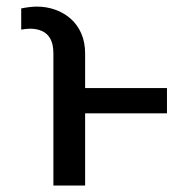

<svg xmlns="http://www.w3.org/2000/svg" viewBox="-20 -573 580 593"><path d="M242.9 0H144.9V-407.7Q144.9 -435.4 136 -452.2Q127.1 -469.1 110.8 -476.7Q94.5 -484.4 72.4 -484.4Q67.1 -484.4 58.9 -483.5Q50.8 -482.6 45.5 -481.5V-546.9Q55 -549 68.5 -550.8Q82 -552.6 93.8 -552.6Q123.6 -552.6 150.4 -543.1Q177.2 -533.7 198.2 -515.3Q219.1 -496.8 231 -469.8Q242.9 -442.8 242.9 -407.7ZM495.7 -301.1V-223H223V-301.1Z"/></svg>

Font: InterMG
Style: Regular
Weight: 400
Designer: Rasmus Andersson
Foundry: rsms
Version: Version 3.019;December 26, 2023;FontCreator 15.0.0.2955 64-b